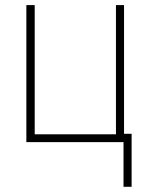

<svg xmlns="http://www.w3.org/2000/svg" viewBox="-20 -550 576 743"><path d="M460 -32.2H489.3V172.9H458V0H82V-530.3H114.3V-30.3H428.7V-530.3H460Z"/></svg>

Font: Pretendard Std Thin
Style: Regular
Weight: 100
Designer: Base glyphs from Inter by Rasmus Andersson; Hangeul glyphs from Noto Sans CJK(Source Han Sans) by Jang Soo-young and Kan
Foundry: Kil Hyung-jin
Version: Version 1.309